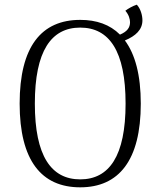

<svg xmlns="http://www.w3.org/2000/svg" viewBox="-20 -788 686 821"><path d="M589 -701C589 -723 581 -751 565 -768C549 -763 527 -751 516 -742C531 -725 536 -706 536 -693C536 -670 524 -653 493 -640C450 -683 393 -703 323 -703C157 -703 64 -589 64 -345C64 -102 157 13 323 13C488 13 582 -102 582 -345C582 -467 558 -556 514 -615C560 -634 589 -661 589 -701ZM323 -21C199 -21 129 -121 129 -345C129 -570 199 -670 323 -670C447 -670 517 -570 517 -345C517 -121 447 -21 323 -21Z"/></svg>

Font: Arima Koshi Light
Style: Regular
Weight: 300
Designer: Joana Correia and Natanael Gama
Foundry: NDISCOVER
Version: Version 1.019;PS 001.019;hotconv 1.0.88;makeotf.lib2.5.64775